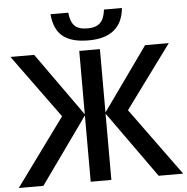

<svg xmlns="http://www.w3.org/2000/svg" viewBox="-60 -985 1018 1044"><g transform="rotate(-5 448.5 -463.0)"><path d="M268.6 -368.2 17.1 -713.9H146.5L392.6 -368.2V-713.9H505.4V-368.2L752 -713.9H881.3L628.4 -369.6L897.5 0H763.7L505.4 -361.8V0H392.6V-361.8L134.3 0H0ZM254.4 -926.3H351.1Q356 -875.5 378.4 -853.8Q400.9 -832 448.7 -832Q494.6 -832 517.8 -854.5Q541 -877 545.9 -926.3H644Q629.4 -766.6 448.2 -766.6Q355 -766.6 307.9 -805.2Q260.7 -843.8 254.4 -926.3Z"/></g></svg>

Font: Viking Open Sans Light
Style: Bold
Weight: 600
Foundry: Ascender Corporation
Version: Version 2.001